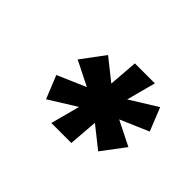

<svg xmlns="http://www.w3.org/2000/svg" viewBox="-84 -911 776 776"><g transform="rotate(45 304.0 -523.5)"><path d="M253.9 -318.4 287.1 -443.4 170.9 -371.1 130.9 -469.7 252.9 -522.5 147.5 -575.2 221.7 -674.8 312.5 -602.5 322.3 -727.5H436.5L403.3 -602.5L519.5 -674.8L559.6 -575.2L437.5 -522.5L543 -469.7L468.8 -371.1L377.9 -443.4L368.2 -318.4Z"/></g></svg>

Font: Inter Black
Style: Italic
Weight: 900
Italic angle: -9.39999°
Designer: Rasmus Andersson
Foundry: rsms
Version: Version 4.000;git-a52131595